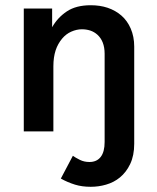

<svg xmlns="http://www.w3.org/2000/svg" viewBox="-20 -507 605 741"><path d="M383.8 -299.8Q383.8 -324.2 376.5 -342.8Q369.6 -360.4 356.4 -372.6Q344.2 -383.8 328.1 -389.2Q313 -394 295.9 -394Q275.9 -394 254.9 -384.8Q234.9 -376 219.7 -357.9Q203.1 -337.9 194.8 -313Q186 -286.1 186 -251V0H71.8V-474.1H181.2V-401.9Q202.1 -439 237.8 -462.9Q273.4 -486.8 330.1 -486.8Q365.7 -486.8 395 -477.1Q425.8 -466.8 448.7 -446.8Q471.2 -427.2 484.4 -397Q498 -365.7 498 -327.1V47.9Q498 93.3 482.4 126Q467.3 157.7 442.9 177.7Q419.9 196.8 389.2 205.6Q360.8 213.9 330.1 213.9Q296.4 213.9 269.5 205.6Q239.7 196.3 214.8 182.1L261.2 94.2Q270.5 101.1 288.1 109.9Q304.7 118.2 325.2 118.2Q353.5 118.2 368.7 98.6Q383.8 79.1 383.8 41Z"/></svg>

Font: Post Grotesk Medium
Style: Medium
Weight: 500
Version: Version 1.0